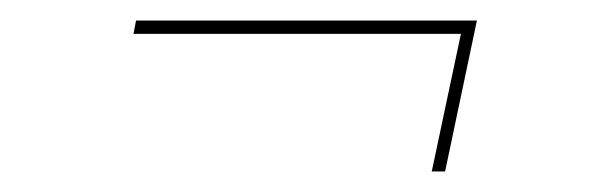

<svg xmlns="http://www.w3.org/2000/svg" viewBox="-20 -356 590 187"><path d="M400.5 -189 430.5 -330.5 436.5 -323H110L112.5 -336H444.5L413.5 -189Z"/></svg>

Font: Epilogue Thin
Style: Italic
Weight: 250
Italic angle: -12°
Designer: Tyler Finck
Foundry: Etcetera Type Co
Version: Version 2.112